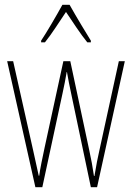

<svg xmlns="http://www.w3.org/2000/svg" viewBox="-20 -783 552 803"><path d="M271 -763H241C217 -719 173 -644 152 -613V-606H168C195 -639 231 -696 256 -733C283 -693 317 -640 345 -606H360V-613C348 -632 297 -716 271 -763ZM278 -390 360 0H386L502 -527H477L395 -151C387 -115 385 -105 375 -47H373C368 -82 361 -120 353 -156L274 -527H245L166 -163C158 -126 147 -73 144 -48H142C134 -83 127 -118 118 -157L35 -527H10L128 0H157L241 -390C248 -421 254 -453 259 -482H260C265 -453 271 -422 278 -390Z"/></svg>

Font: Noto Sans Ethiopic ExtraCondensed Thin
Style: Regular
Weight: 100
Width: 2
Designer: Monotype Design Team
Foundry: Monotype Imaging Inc.
Version: Version 2.102